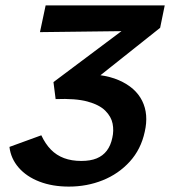

<svg xmlns="http://www.w3.org/2000/svg" viewBox="-20 -678 630 711"><path d="M235 13Q174 13 126 -5.5Q78 -24 49 -57.5Q20 -91 15 -134L133 -177Q148 -145 168.5 -124Q189 -103 217 -92.5Q245 -82 281 -82Q315 -82 338 -91.5Q361 -101 375.5 -120Q390 -139 396 -168Q402 -194 397 -220Q392 -246 370 -268Q348 -290 304 -302Q260 -314 186 -311L178 -374L509 -622L539 -564L128 -559L149 -658H590L573 -575L271 -335L257 -403Q358 -408 420 -381Q482 -354 506.5 -304.5Q531 -255 516 -190Q502 -125 460.5 -79.5Q419 -34 360.5 -10.5Q302 13 235 13Z"/></svg>

Font: Ysabeau Infant
Style: Bold Italic
Weight: 700
Italic angle: -12°
Designer: Christian Thalmann (Catharsis Fonts)
Version: Version 2.001;gftools[0.9.30]; featfreeze: ss01,ss02,lnum